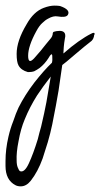

<svg xmlns="http://www.w3.org/2000/svg" viewBox="-75 -387 357 683"><path d="M109.6 -163.7C91.1 -146.1 70.4 -122.8 47.5 -93.7C24.6 -63.8 5.7 -33.9 -9.2 -4C-15.4 9.2 -21.6 25.1 -27.7 43.6C-34.8 61.2 -40.5 79.6 -44.9 99C-51.9 128.9 -55.4 158 -55.4 186.1V203.3C-55.4 236.7 -43.6 259.6 -19.8 271.9C-14.5 274.6 -8.4 275.9 -1.3 275.9C11.9 275.9 23.8 269.3 34.3 256.1C51 235 65.1 208.6 76.6 176.9C82.7 158.4 88.9 139 95 118.8C101.2 97.7 106.5 76.6 110.9 55.4C120.6 7 128 -33 133.3 -64.7C138.6 -103.4 143 -133.8 146.5 -155.8C151.8 -159.3 167.2 -172 192.7 -194C216.5 -214.3 235.8 -230.1 250.8 -241.6C256.1 -246.8 259.2 -253.9 260 -262.7C260.9 -263.6 261.4 -264.4 261.4 -265.3C262.2 -271.5 257.8 -271.9 248.2 -266.6C235.8 -260.5 220.9 -251.2 203.3 -238.9C188.3 -228.4 170.7 -214.3 150.5 -196.7C150.5 -197.6 150.9 -205 151.8 -219.1C152.7 -229.7 154 -239.8 155.8 -249.5C158.4 -260 157.5 -267.5 153.1 -271.9C149.6 -275.4 144.3 -277.2 137.3 -277.2C129.4 -277.2 121.9 -275.9 114.8 -273.2C113.1 -271.5 112.2 -268.4 112.2 -264C111.3 -259.6 109.6 -255.6 106.9 -252.1L88.4 -229.7C77 -214.7 63.4 -198.4 47.5 -180.8C32.6 -164.1 25.1 -166.8 25.1 -188.8C25.1 -211.6 34.8 -240.7 54.1 -275.9C61.2 -289.1 68.2 -298.8 75.2 -304.9C82.3 -312 89.3 -317.2 96.4 -320.8C108.7 -327.8 119.7 -330.4 129.4 -328.7C149.6 -325.2 161.9 -326.9 166.3 -334C173.4 -346.3 164.1 -356.8 138.6 -365.6C134.2 -366.5 127.6 -367 118.8 -367C107.4 -367 94.6 -364.3 80.5 -359C56.8 -350.2 36.5 -330.9 19.8 -301C-4 -261.4 -15.8 -226.2 -15.8 -195.4C-15.8 -176 -13.6 -162.4 -9.2 -154.4C-3.1 -143 7.9 -135.1 23.8 -130.7H29C35.2 -130.7 40.9 -131.6 46.2 -133.3C53.2 -136.8 59.8 -140.8 66 -145.2C78.3 -154.9 88.9 -166.8 97.7 -180.8C105.6 -194.9 110 -197.6 110.9 -188.8C111.8 -177.3 111.3 -169 109.6 -163.7ZM105.6 -114.8C103.8 -103.4 100.8 -85.4 96.4 -60.7C92.8 -37 88 -11 81.8 17.2C78.3 32.1 74.8 47.5 71.3 63.4C66.9 78.3 62.9 93.3 59.4 108.2C48.8 142.6 38.3 171.2 27.7 194C17.2 216.9 6.6 226.2 -4 221.8C-6.6 220 -9.2 215.6 -11.9 208.6C-14.5 202.4 -15.8 194 -15.8 183.5C-16.7 165 -14.5 142.6 -9.2 116.2C-4 86.2 3.5 59.8 13.2 37C24.6 8.8 39.2 -19.4 56.8 -47.5C70.8 -68.6 87.1 -91.1 105.6 -114.8Z"/></svg>

Font: Impossible
Style: Reguler
Weight: 400
Designer: Ahsan Design
Foundry: Designer
Version: Version 3.16.0